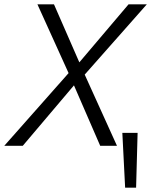

<svg xmlns="http://www.w3.org/2000/svg" viewBox="-30 -678 703 893"><path d="M653 -658 364 -331 514 0H436L314 -281L76 0H-10L289 -338L144 -658H221L339 -388L568 -658ZM552 195 539 -60H610L603 195Z"/></svg>

Font: EauTest
Style: Italic
Weight: 400
Italic angle: -12°
Designer: Christian Thalmann (Catharsis Fonts)
Version: Version 0.001;PS 000.001;hotconv 1.0.88;makeotf.lib2.5.64775